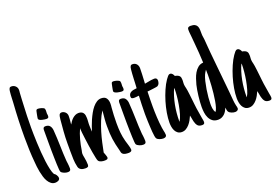

<svg xmlns="http://www.w3.org/2000/svg" viewBox="-98 -985 1911 1319"><g transform="rotate(-20 857.5 -325.5)"><path d="M147.9 14.2Q147.9 21 144.5 25.4Q141.1 29.8 136 32.5Q130.9 35.2 124.8 36.4Q118.7 37.6 113.8 37.6Q96.7 37.6 84 27.8Q71.3 18.1 62 2.7Q52.7 -12.7 46.9 -32.5Q41 -52.2 37.1 -72Q33.2 -91.8 31.2 -110.1Q29.3 -128.4 28.3 -141.6Q23.9 -187 22.2 -233.9Q20.5 -280.8 20.5 -326.7Q20.5 -452.1 29.3 -575.2Q29.3 -577.1 29.5 -579.6Q29.8 -582 29.8 -584.5Q30.3 -594.7 30.8 -608.2Q31.2 -621.6 32.2 -634.8Q33.2 -647.9 34.4 -658.9Q35.6 -669.9 37.6 -674.3V-673.8Q39.6 -680.7 43 -684.1Q46.4 -687.5 54.7 -687.5Q72.3 -687.5 84.5 -675.8Q96.7 -664.1 96.7 -646.5Q96.7 -642.6 96.4 -638.9Q96.2 -635.3 95.7 -631.8Q95.2 -628.4 95 -625.2Q94.7 -622.1 94.7 -619.6Q93.3 -600.6 92.5 -581.8Q91.8 -563 90.8 -543.9Q88.4 -502 87.2 -460.2Q85.9 -418.5 85.9 -376Q85.9 -357.9 86.4 -328.6Q86.9 -299.3 88.4 -264.9Q89.8 -230.5 92.5 -193.8Q95.2 -157.2 99.6 -124Q104 -90.8 110.1 -64Q116.2 -37.1 124.5 -22.5Q128.9 -20.5 133.1 -16.4Q137.2 -12.2 140.4 -7.1Q143.6 -2 145.8 3.7Q147.9 9.3 147.9 14.2Z M223.1 -410.6Q223.1 -402.3 219.5 -398.7Q215.8 -395 206.1 -395Q201.7 -395 192.4 -396.2Q183.1 -397.5 173.6 -399.9Q164.1 -402.3 157 -406.7Q149.9 -411.1 149.9 -417.5Q149.9 -419.4 151.4 -428.5Q152.8 -437.5 155 -447.8Q157.2 -458 158.9 -466.3Q160.6 -474.6 161.6 -475.6V-475.1Q164.1 -479 167.5 -480Q170.9 -481 174.3 -481Q178.7 -481 185.8 -479.7Q192.9 -478.5 200 -476.3Q207 -474.1 212.9 -470.7Q218.8 -467.3 220.2 -463.4Q221.7 -459.5 221.9 -452.9Q222.2 -446.3 221.7 -440.9Q221.7 -439 221.4 -436.3Q221.2 -433.6 221.2 -432.1Q221.2 -429.7 221.4 -427.2Q221.7 -424.8 222.2 -422.4Q222.7 -419.9 222.9 -417Q223.1 -414.1 223.1 -410.6ZM241.2 -21.5Q241.2 -10.3 236.1 -5.6Q231 -1 219.7 -1Q213.9 -1 206.8 -2.4Q199.7 -3.9 192.9 -6.6Q186 -9.3 180.2 -13.2Q174.3 -17.1 171.4 -22Q169.4 -24.9 168 -40Q166.5 -55.2 165.8 -77.6Q165 -100.1 164.3 -127.9Q163.6 -155.8 163.3 -184.1Q163.1 -212.4 163.1 -239.3Q163.1 -266.1 163.1 -286.1V-323.7Q163.1 -328.6 163.3 -333.5Q163.6 -338.4 165.3 -342Q167 -345.7 170.7 -348.1Q174.3 -350.6 181.2 -350.6Q202.6 -350.6 212.6 -338.6Q222.7 -326.7 225.1 -306.6Q227.5 -276.9 228.8 -247.3Q230 -217.8 231 -187.5Q231.9 -160.2 232.7 -133.5Q233.4 -106.9 235.8 -80.6Q236.3 -75.2 236.8 -70.3Q237.3 -65.4 238.3 -60.5Q239.3 -50.8 240.2 -41.3Q241.2 -31.7 241.2 -21.5Z M365.7 -2.4Q365.7 8.8 359.1 12.2Q352.5 15.6 343.3 15.6Q335 15.6 326.9 14.4Q318.8 13.2 311.8 9.8Q304.7 6.3 299.6 0.5Q294.4 -5.4 292.5 -14.6Q285.6 -43.9 284.7 -72Q283.7 -100.1 283.7 -129.9V-189.9Q283.7 -231 287.1 -275.1Q290.5 -319.3 294.4 -360.4Q294.4 -361.8 294.9 -363.8Q295.4 -365.7 295.4 -366.7Q295.9 -372.1 296.9 -378.4Q297.9 -384.8 300 -389.9Q302.2 -395 306.4 -398.4Q310.5 -401.9 317.4 -401.9Q325.2 -401.9 332.3 -398.7Q339.4 -395.5 344.7 -390.4Q350.1 -385.3 353.3 -377.9Q356.4 -370.6 356.4 -362.8Q356.4 -353 355.7 -342.5Q355 -332 354 -322.3Q353 -315.4 352.8 -312Q352.5 -308.6 352.1 -300.8Q357.9 -311 365.5 -321.5Q373 -332 382.3 -340.1Q391.6 -348.1 402.6 -353.3Q413.6 -358.4 426.3 -358.4Q439 -358.4 447.3 -354.2Q455.6 -350.1 460.4 -343Q465.3 -335.9 467.3 -326.2Q469.2 -316.4 469.2 -305.7Q469.2 -298.8 469 -292.5Q468.8 -286.1 468.3 -279.8Q467.8 -273.4 467.5 -267.3Q467.3 -261.2 467.3 -254.4Q467.3 -241.7 468 -230.2Q468.8 -218.8 469.7 -206.1Q474.6 -222.2 481.7 -242.7Q488.8 -263.2 498.3 -284.7Q507.8 -306.2 519.3 -326.9Q530.8 -347.7 544.2 -363.8Q557.6 -379.9 573.2 -389.9Q588.9 -399.9 606 -399.9Q632.8 -399.9 643.8 -384.3Q654.8 -368.7 654.8 -344.2Q654.8 -337.4 654.3 -329.8Q653.8 -322.3 652.8 -315.4Q650.4 -289.1 649.2 -261.2Q647.9 -233.4 647.9 -207V-197.8Q647.9 -163.6 650.9 -133.3Q653.8 -103 662.6 -69.3L666.5 -56.2Q668.5 -49.3 671.1 -41Q673.8 -32.7 675.8 -24.9Q677.7 -17.1 679.2 -10.3Q680.7 -3.4 680.7 0.5Q680.7 10.7 673.3 14.2Q666 17.6 658.2 17.6Q653.3 17.6 647 17.3Q640.6 17.1 634.5 15.9Q628.4 14.6 622.8 12.2Q617.2 9.8 613.8 5.9V6.3Q609.4 2 607.4 -4.4Q605.5 -10.7 604.5 -17.1L603.5 -21.5Q596.7 -47.9 592 -68.8Q587.4 -89.8 584.5 -110.8Q581.5 -131.8 580.3 -154.3Q579.1 -176.8 579.1 -206.1Q579.1 -231 581.3 -256.8Q583.5 -282.7 585.9 -307.6Q585.9 -310.1 586.2 -313.2Q586.4 -316.4 586.9 -318.8Q568.4 -290 554.4 -255.6Q540.5 -221.2 529.5 -185.1Q518.6 -148.9 510.5 -112.5Q502.4 -76.2 496.1 -43.5Q496.1 -43 498.3 -37.8Q500.5 -32.7 502.7 -26.1Q504.9 -19.5 506.8 -13.4Q508.8 -7.3 508.8 -5.4Q508.8 5.9 501.5 8.3Q494.1 10.7 486.3 10.7Q480.5 10.7 473.6 10.3Q466.8 9.8 460.2 7.8Q453.6 5.9 448 2.7Q442.4 -0.5 439 -6.3Q436 -11.2 432.1 -29.5Q428.2 -47.9 423.8 -72.5Q419.4 -97.2 415.5 -125.5Q411.6 -153.8 408.2 -179.2Q404.8 -204.6 402.8 -223.6Q400.9 -242.7 400.9 -249.5V-256.8Q385.3 -223.1 375 -184.6Q364.7 -146 359.4 -108.9L357.4 -100.1Q356.4 -96.2 356 -92.5Q355.5 -88.9 355.5 -85.4Q355.5 -80.1 356.7 -72.3Q357.9 -64.5 359.9 -55.2Q362.3 -42.5 364 -29.1Q365.7 -15.6 365.7 -2.4Z M773.9 -410.6Q773.9 -402.3 770.3 -398.7Q766.6 -395 756.8 -395Q752.4 -395 743.2 -396.2Q733.9 -397.5 724.4 -399.9Q714.8 -402.3 707.8 -406.7Q700.7 -411.1 700.7 -417.5Q700.7 -419.4 702.1 -428.5Q703.6 -437.5 705.8 -447.8Q708 -458 709.7 -466.3Q711.4 -474.6 712.4 -475.6V-475.1Q714.8 -479 718.3 -480Q721.7 -481 725.1 -481Q729.5 -481 736.6 -479.7Q743.7 -478.5 750.7 -476.3Q757.8 -474.1 763.7 -470.7Q769.5 -467.3 771 -463.4Q772.5 -459.5 772.7 -452.9Q772.9 -446.3 772.5 -440.9Q772.5 -439 772.2 -436.3Q772 -433.6 772 -432.1Q772 -429.7 772.2 -427.2Q772.5 -424.8 772.9 -422.4Q773.4 -419.9 773.7 -417Q773.9 -414.1 773.9 -410.6ZM792 -21.5Q792 -10.3 786.9 -5.6Q781.7 -1 770.5 -1Q764.6 -1 757.6 -2.4Q750.5 -3.9 743.7 -6.6Q736.8 -9.3 731 -13.2Q725.1 -17.1 722.2 -22Q720.2 -24.9 718.8 -40Q717.3 -55.2 716.6 -77.6Q715.8 -100.1 715.1 -127.9Q714.4 -155.8 714.1 -184.1Q713.9 -212.4 713.9 -239.3Q713.9 -266.1 713.9 -286.1V-323.7Q713.9 -328.6 714.1 -333.5Q714.4 -338.4 716.1 -342Q717.8 -345.7 721.4 -348.1Q725.1 -350.6 731.9 -350.6Q753.4 -350.6 763.4 -338.6Q773.4 -326.7 775.9 -306.6Q778.3 -276.9 779.5 -247.3Q780.8 -217.8 781.7 -187.5Q782.7 -160.2 783.4 -133.5Q784.2 -106.9 786.6 -80.6Q787.1 -75.2 787.6 -70.3Q788.1 -65.4 789.1 -60.5Q790 -50.8 791 -41.3Q792 -31.7 792 -21.5Z M939 -12.2Q939 -6.8 936.5 -3.2Q934.1 0.5 930.4 2.4Q926.8 4.4 922.6 5.1Q918.5 5.9 914.6 5.9Q909.2 5.9 902.1 4.6Q895 3.4 888.2 1Q881.3 -1.5 875.7 -5.1Q870.1 -8.8 867.2 -14.2Q864.3 -19 862.1 -32.5Q859.9 -45.9 858.4 -63.7Q856.9 -81.5 856 -101.8Q855 -122.1 854.2 -140.6Q853.5 -159.2 853.3 -174.1Q853 -189 853 -196.3Q853 -230.5 854.2 -262.5Q855.5 -294.4 856.9 -328.1Q854.5 -328.1 852.1 -327.6Q849.6 -327.1 847.2 -327.1Q840.8 -326.2 834.2 -325.7Q827.6 -325.2 820.8 -325.2Q812.5 -325.2 806.2 -328.1Q799.8 -331.1 799.8 -341.3Q799.8 -353.5 805.2 -360.8Q810.5 -368.2 818.8 -372.3Q827.1 -376.5 836.9 -378.2Q846.7 -379.9 856 -380.9Q857.4 -380.9 857.9 -381.1Q858.4 -381.3 859.9 -381.3Q860.4 -387.2 860.8 -395.8Q861.3 -404.3 861.8 -414.6Q862.3 -430.7 863.3 -449Q864.3 -467.3 865.2 -484.1Q866.2 -501 867.7 -513.9Q869.1 -526.9 870.6 -532.2Q873 -538.6 876.2 -542.5Q879.4 -546.4 888.2 -546.4Q907.7 -546.4 918.5 -533.7Q929.2 -521 929.2 -502.4Q929.2 -481 928 -459.5Q926.8 -438 925.8 -416L924.3 -391.1Q936.5 -392.6 948.7 -395.5Q960.4 -397.9 972.4 -399.9Q984.4 -401.9 995.6 -401.9Q1005.4 -401.9 1010.7 -396.7Q1016.1 -391.6 1016.1 -381.8Q1016.1 -371.1 1012.2 -360.8Q1008.3 -350.6 998.5 -345.2H999Q997.1 -344.2 987.3 -342.5Q977.5 -340.8 965.1 -339.4Q952.6 -337.9 940.7 -336.4Q928.7 -335 922.9 -334.5H922.4Q921.4 -307.1 920.9 -280.5Q920.4 -253.9 920.4 -226.6Q920.4 -189 922.6 -146.7Q924.8 -104.5 930.2 -66.4L934.1 -44.4Q936 -36.1 937.5 -28.1Q939 -20 939 -12.2Z M1215.8 -6.3Q1215.8 3.4 1210.9 7.1Q1206.1 10.7 1197.3 10.7Q1174.3 10.7 1164.3 -1.5Q1154.3 -13.7 1149.4 -33.7Q1147.9 -40.5 1146.5 -47.6Q1145 -54.7 1144 -61.5Q1143.1 -67.9 1142.1 -70.3Q1141.1 -72.8 1140.1 -79.6Q1134.3 -65.4 1125.7 -50Q1117.2 -34.7 1106 -21.7Q1094.7 -8.8 1080.8 -0.5Q1066.9 7.8 1050.3 7.8Q1032.7 7.8 1021 -0.7Q1009.3 -9.3 1002.7 -22.2Q996.1 -35.2 993.4 -50.8Q990.7 -66.4 990.7 -80.6Q990.7 -113.8 997.3 -152.6Q1003.9 -191.4 1015.6 -230.2Q1027.3 -269 1043 -304.9Q1058.6 -340.8 1077.1 -367.7V-367.2L1080.1 -371.6Q1085.4 -378.9 1092.5 -387.5Q1099.6 -396 1109.4 -396Q1118.7 -396 1125.5 -387.9Q1132.3 -379.9 1135.3 -371.1Q1147.9 -368.7 1155.8 -365Q1163.6 -361.3 1168 -356Q1172.4 -350.6 1173.8 -343.5Q1175.3 -336.4 1175.3 -328.1Q1175.3 -324.7 1175.3 -320.8Q1175.3 -316.9 1174.8 -313Q1174.3 -309.1 1174.3 -303.7Q1174.3 -298.3 1174.3 -293.9Q1174.3 -289.1 1176 -281.2Q1177.7 -273.4 1179.7 -265.1L1183.1 -247.1Q1185.5 -232.9 1187.3 -214.8Q1189 -196.8 1191.4 -178.7Q1193.4 -160.2 1195.3 -142.8Q1197.3 -125.5 1199.2 -110.8L1210.9 -38.6L1212.4 -30.3Q1213.4 -23.9 1214.6 -18.6Q1215.8 -13.2 1215.8 -6.3ZM1104 -287.1Q1104 -288.1 1103.5 -290.3Q1103 -292.5 1102.5 -294.9Q1091.3 -271 1082.8 -242.9Q1074.2 -214.8 1068.6 -185.8Q1063 -156.7 1060.3 -127.7Q1057.6 -98.6 1057.6 -72.8Q1057.6 -70.3 1057.6 -68.4Q1057.6 -66.4 1058.1 -64.5V-64Q1069.8 -82 1078.4 -111.6Q1086.9 -141.1 1092.8 -173.6Q1098.6 -206.1 1101.3 -236.6Q1104 -267.1 1104 -287.1Z M1465.3 -15.1Q1465.3 -9.8 1462.9 -6.1Q1460.4 -2.4 1456.8 -0.2Q1453.1 2 1449 2.9Q1444.8 3.9 1440.9 3.9Q1435.1 3.9 1428.2 2.4Q1421.4 1 1414.6 -1.7Q1407.7 -4.4 1402.1 -8.5Q1396.5 -12.7 1393.6 -18.1Q1390.6 -23.4 1389.4 -31.5Q1388.2 -39.6 1387.2 -47.9Q1382.3 -36.1 1375.7 -24.9Q1369.1 -13.7 1359.9 -5.1Q1350.6 3.4 1339.1 8.5Q1327.6 13.7 1313.5 13.7Q1288.6 13.7 1273.2 2Q1257.8 -9.8 1249.3 -27.6Q1240.7 -45.4 1238 -66.7Q1235.4 -87.9 1235.4 -107.4Q1235.4 -123.5 1236.8 -144Q1238.3 -164.6 1240.7 -186Q1243.2 -207.5 1246.6 -227.8Q1250 -248 1253.9 -263.7Q1258.8 -281.7 1265.9 -303.5Q1272.9 -325.2 1283.9 -344Q1294.9 -362.8 1311 -376Q1327.1 -389.2 1349.6 -390.6Q1348.1 -430.2 1345.5 -463.6Q1342.8 -497.1 1339.8 -532.2L1335 -586.4L1333 -606Q1332 -613.8 1331.5 -621.8Q1331.1 -629.9 1331.1 -637.7Q1331.1 -648.9 1337.2 -653.3Q1343.3 -657.7 1353 -657.7Q1374.5 -657.7 1385.7 -651.4Q1397 -645 1401.6 -634.3Q1406.2 -623.5 1406.7 -609.1Q1407.2 -594.7 1407.2 -578.1Q1407.2 -567.4 1409.7 -553.7L1412.1 -535.6L1416 -485.8Q1417 -474.1 1418 -462.4Q1418.9 -450.7 1419.9 -439L1430.2 -334L1449.7 -137.7L1451.2 -119.6Q1453.1 -99.6 1454.8 -78.1Q1456.5 -56.6 1461.4 -35.6Q1462.9 -30.3 1464.1 -25.4Q1465.3 -20.5 1465.3 -15.1ZM1351.6 -300.8Q1351.6 -306.2 1351.3 -312.7Q1351.1 -319.3 1351.1 -325.2V-338.4Q1347.7 -333.5 1342.3 -325Q1336.9 -316.4 1334 -309.6Q1326.2 -292.5 1319.8 -265.9Q1313.5 -239.3 1308.8 -210.2Q1304.2 -181.2 1301.8 -153.6Q1299.3 -126 1299.3 -107.4Q1299.3 -100.6 1299.6 -91.8Q1299.8 -83 1301.3 -74Q1302.7 -64.9 1305.7 -56.6Q1308.6 -48.3 1313.5 -43Q1320.8 -52.2 1326.7 -71.5Q1332.5 -90.8 1336.7 -115.5Q1340.8 -140.1 1343.8 -167.5Q1346.7 -194.8 1348.4 -220.5Q1350.1 -246.1 1350.8 -267.3Q1351.6 -288.6 1351.6 -300.8Z M1707.5 -6.3Q1707.5 3.4 1702.6 7.1Q1697.8 10.7 1689 10.7Q1666 10.7 1656 -1.5Q1646 -13.7 1641.1 -33.7Q1639.6 -40.5 1638.2 -47.6Q1636.7 -54.7 1635.7 -61.5Q1634.8 -67.9 1633.8 -70.3Q1632.8 -72.8 1631.8 -79.6Q1626 -65.4 1617.4 -50Q1608.9 -34.7 1597.7 -21.7Q1586.4 -8.8 1572.5 -0.5Q1558.6 7.8 1542 7.8Q1524.4 7.8 1512.7 -0.7Q1501 -9.3 1494.4 -22.2Q1487.8 -35.2 1485.1 -50.8Q1482.4 -66.4 1482.4 -80.6Q1482.4 -113.8 1489 -152.6Q1495.6 -191.4 1507.3 -230.2Q1519 -269 1534.7 -304.9Q1550.3 -340.8 1568.8 -367.7V-367.2L1571.8 -371.6Q1577.1 -378.9 1584.2 -387.5Q1591.3 -396 1601.1 -396Q1610.4 -396 1617.2 -387.9Q1624 -379.9 1627 -371.1Q1639.6 -368.7 1647.5 -365Q1655.3 -361.3 1659.7 -356Q1664.1 -350.6 1665.5 -343.5Q1667 -336.4 1667 -328.1Q1667 -324.7 1667 -320.8Q1667 -316.9 1666.5 -313Q1666 -309.1 1666 -303.7Q1666 -298.3 1666 -293.9Q1666 -289.1 1667.7 -281.2Q1669.4 -273.4 1671.4 -265.1L1674.8 -247.1Q1677.2 -232.9 1679 -214.8Q1680.7 -196.8 1683.1 -178.7Q1685.1 -160.2 1687 -142.8Q1689 -125.5 1690.9 -110.8L1702.6 -38.6L1704.1 -30.3Q1705.1 -23.9 1706.3 -18.6Q1707.5 -13.2 1707.5 -6.3ZM1595.7 -287.1Q1595.7 -288.1 1595.2 -290.3Q1594.7 -292.5 1594.2 -294.9Q1583 -271 1574.5 -242.9Q1565.9 -214.8 1560.3 -185.8Q1554.7 -156.7 1552 -127.7Q1549.3 -98.6 1549.3 -72.8Q1549.3 -70.3 1549.3 -68.4Q1549.3 -66.4 1549.8 -64.5V-64Q1561.5 -82 1570.1 -111.6Q1578.6 -141.1 1584.5 -173.6Q1590.3 -206.1 1593 -236.6Q1595.7 -267.1 1595.7 -287.1Z"/></g></svg>

Font: Just Another Hand
Style: Regular
Weight: 400
Designer: Astigmatic (AOETI)
Foundry: Astigmatic (AOETI)
Version: Version 1.001